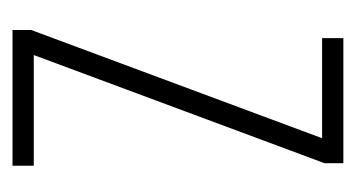

<svg xmlns="http://www.w3.org/2000/svg" viewBox="-151 -418 569 307"><g transform="rotate(90 133.5 -264.5)"><path d="M245 0H28V-30L201 -495H41V-529H241V-499L68 -34H245Z"/></g></svg>

Font: Noto Sans Lao Looped ExtraCondensed ExtraLight
Style: Regular
Weight: 200
Width: 2
Designer: Mark Frömberg, Ben Mitchell
Foundry: The Fontpad Ltd
Version: Version 1.002; ttfautohint (v1.8.4.7-5d5b)